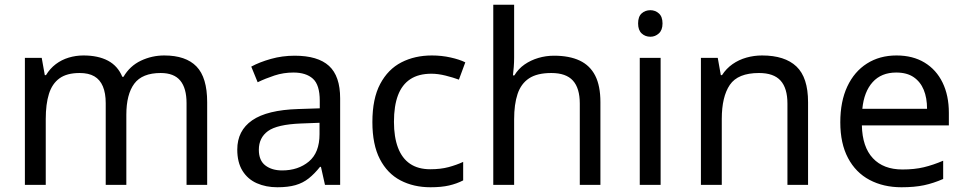

<svg xmlns="http://www.w3.org/2000/svg" viewBox="-20 -780 4074 810"><path d="M673 -546Q764 -546 809 -499.5Q854 -453 854 -349V0H767V-345Q767 -408 740.5 -440Q714 -472 658 -472Q580 -472 546.5 -427Q513 -382 513 -296V0H426V-345Q426 -387 414 -415.5Q402 -444 378 -458Q354 -472 316 -472Q262 -472 231 -449.5Q200 -427 186.5 -384Q173 -341 173 -278V0H85V-536H156L169 -463H174Q191 -491 215.5 -509.5Q240 -528 270 -537Q300 -546 332 -546Q394 -546 435.5 -524Q477 -502 496 -456H501Q528 -502 574.5 -524Q621 -546 673 -546Z M1223 -545Q1321 -545 1368 -502Q1415 -459 1415 -365V0H1351L1334 -76H1330Q1307 -47 1282.5 -27.5Q1258 -8 1226.5 1Q1195 10 1150 10Q1102 10 1063.5 -7Q1025 -24 1003 -59.5Q981 -95 981 -149Q981 -229 1044 -272.5Q1107 -316 1238 -320L1329 -323V-355Q1329 -422 1300 -448Q1271 -474 1218 -474Q1176 -474 1138 -461.5Q1100 -449 1067 -433L1040 -499Q1075 -518 1123 -531.5Q1171 -545 1223 -545ZM1249 -259Q1149 -255 1110.5 -227Q1072 -199 1072 -148Q1072 -103 1099.5 -82Q1127 -61 1170 -61Q1238 -61 1283 -98.5Q1328 -136 1328 -214V-262Z M1796 10Q1725 10 1669.5 -19Q1614 -48 1582.5 -109Q1551 -170 1551 -265Q1551 -364 1584 -426Q1617 -488 1673.5 -517Q1730 -546 1802 -546Q1843 -546 1881 -537.5Q1919 -529 1943 -517L1916 -444Q1892 -453 1860 -461Q1828 -469 1800 -469Q1746 -469 1711 -446Q1676 -423 1659 -378Q1642 -333 1642 -266Q1642 -202 1659 -157Q1676 -112 1710 -89Q1744 -66 1795 -66Q1839 -66 1872.5 -75Q1906 -84 1934 -97V-19Q1907 -5 1874.5 2.5Q1842 10 1796 10Z M2149 -537Q2149 -518 2147.5 -498Q2146 -478 2144 -462H2150Q2167 -490 2193 -508Q2219 -526 2251 -535.5Q2283 -545 2317 -545Q2382 -545 2425.5 -524.5Q2469 -504 2491 -461Q2513 -418 2513 -349V0H2426V-343Q2426 -408 2397 -440Q2368 -472 2306 -472Q2246 -472 2212 -449.5Q2178 -427 2163.5 -383.5Q2149 -340 2149 -277V0H2061V-760H2149Z M2767 -536V0H2679V-536ZM2724 -737Q2744 -737 2759.5 -723.5Q2775 -710 2775 -681Q2775 -653 2759.5 -639Q2744 -625 2724 -625Q2702 -625 2687 -639Q2672 -653 2672 -681Q2672 -710 2687 -723.5Q2702 -737 2724 -737Z M3195 -546Q3291 -546 3340 -499.5Q3389 -453 3389 -349V0H3302V-343Q3302 -408 3273 -440Q3244 -472 3182 -472Q3093 -472 3059 -422Q3025 -372 3025 -278V0H2937V-536H3008L3021 -463H3026Q3044 -491 3070.5 -509.5Q3097 -528 3129 -537Q3161 -546 3195 -546Z M3762 -546Q3831 -546 3880.5 -516Q3930 -486 3956.5 -431.5Q3983 -377 3983 -304V-251H3616Q3618 -160 3662.5 -112.5Q3707 -65 3787 -65Q3838 -65 3877.5 -74.5Q3917 -84 3959 -102V-25Q3918 -7 3878 1.5Q3838 10 3783 10Q3707 10 3648.5 -21Q3590 -52 3557.5 -113.5Q3525 -175 3525 -264Q3525 -352 3554.5 -415Q3584 -478 3637.5 -512Q3691 -546 3762 -546ZM3761 -474Q3698 -474 3661.5 -433.5Q3625 -393 3618 -321H3891Q3891 -367 3877 -401Q3863 -435 3834.5 -454.5Q3806 -474 3761 -474Z"/></svg>

Font: Noto Sans Gurmukhi
Style: Regular
Weight: 400
Designer: Jelle Bosma - Monotype Design Team
Foundry: Monotype Imaging Inc.
Version: Version 2.003